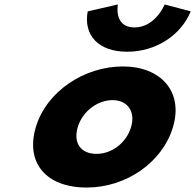

<svg xmlns="http://www.w3.org/2000/svg" viewBox="-20 -826 875 861"><path d="M718.5 -806C718.5 -806 676.8 -703 582.8 -703C488.8 -703 508.5 -806 508.5 -806L373.3 -775C353.4 -668 421.4 -594 550.4 -594C679.4 -594 791.4 -668 835.3 -775ZM140.7 -256C188.4 -416 357.7 -528 530.7 -528C700.7 -528 803.4 -416 755.7 -256C708.7 -98 546 15 369 15C184 15 93.7 -98 140.7 -256ZM328.7 -256C307.9 -186 341 -136 413 -136C482 -136 546.9 -186 567.7 -256C588.9 -327 550.8 -377 484.8 -377C417.8 -377 349.9 -327 328.7 -256Z"/></svg>

Font: Hussar
Style: BdOblThree
Weight: 700
Foundry: Cannot Into Space Fonts
Version: Version 2.00